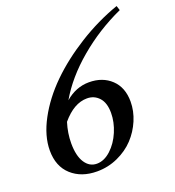

<svg xmlns="http://www.w3.org/2000/svg" viewBox="-126 -771 801 881"><g transform="rotate(-20 274.5 -330.5)"><path d="M199.7 10.3Q123 10.3 75.2 -33Q27.3 -76.2 27.3 -153.8Q27.3 -224.6 69.3 -302.7Q111.3 -380.9 181.6 -450Q252 -519 346.2 -577.9Q440.4 -636.7 542 -672.4L549.3 -649.9Q432.1 -596.7 336.2 -515.6Q240.2 -434.6 186.5 -341.8Q239.3 -387.2 302.7 -387.2Q368.7 -387.2 410.6 -347.7Q452.6 -308.1 452.6 -238.8Q452.6 -192.9 433.6 -147.9Q414.6 -103 381.8 -68.1Q349.1 -33.2 301.3 -11.5Q253.4 10.3 199.7 10.3ZM130.9 -151.4Q130.9 -90.3 152.6 -56.9Q174.3 -23.4 210.4 -23.4Q246.1 -23.4 279.1 -53.7Q312 -84 331.3 -129.9Q350.6 -175.8 350.6 -220.7Q350.6 -270 327.4 -295.4Q304.2 -320.8 269 -320.8Q205.1 -320.8 146.5 -251Q130.9 -201.2 130.9 -151.4Z"/></g></svg>

Font: Elstob 10pt SemiBold
Style: Italic
Weight: 600
Italic angle: -20°
Designer: Peter S. Baker
Version: Version 1.015